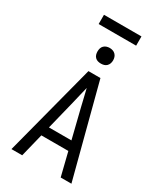

<svg xmlns="http://www.w3.org/2000/svg" viewBox="-269 -1229 1138 1331"><g transform="rotate(30 300.0 -563.5)"><path d="M60 0 188 -490 252 -735H348L412 -490L540 0H454L408 -186H192L146 0ZM210 -260H390L333 -490Q325 -525 316.5 -559.5Q308 -594 300 -628Q292 -594 283.5 -559.5Q275 -525 267 -490ZM300 -823Q287 -823 275 -826.5Q263 -830 254 -839Q245 -848 241.5 -860Q238 -872 238 -885Q238 -898 241.5 -910Q245 -922 254 -931Q263 -940 275 -944Q287 -948 300 -948Q313 -948 325 -944Q337 -940 346 -931Q355 -922 359 -910Q363 -898 363 -885Q363 -872 359 -860Q355 -848 346 -839Q337 -830 325 -826.5Q313 -823 300 -823ZM150 -1053V-1127H450V-1053Z"/></g></svg>

Font: Iosevka Meiseki Sans
Style: Regular
Weight: 400
Monospace: yes
Designer: Belleve Invis
Foundry: Belleve Invis
Version: Version 11.2.6; ttfautohint (v1.8.4)